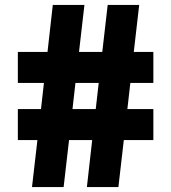

<svg xmlns="http://www.w3.org/2000/svg" viewBox="-20 -760 696 780"><path d="M110 0 132 -191H52.5V-317H146.5L158.5 -423H52.5V-549H173L194.5 -740H323L301 -549H395.5L417.5 -740H545.5L523.5 -549H603V-423H509.5L497.5 -317H603V-191H483L461 0H333L354.5 -191H260.5L238.5 0ZM274.5 -317H369L381 -423H286.5Z"/></svg>

Font: Encode Sans SmExp
Style: Bold
Weight: 700
Width: 6
Designer: Multiple Designers
Foundry: Impallari Type
Version: Version 3.002; ttfautohint (v1.8.3) -l 8 -r 50 -G 200 -x 14 